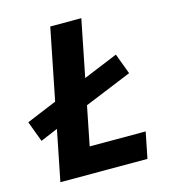

<svg xmlns="http://www.w3.org/2000/svg" viewBox="-111 -735 736 818"><g transform="rotate(-15 257.5 -326.0)"><path d="M23 -191 -11 -282 136 -343 247 -391 424 -464 458 -373 224 -277 113 -229ZM55 0 185 -652H322L215 -115H462L439 0Z"/></g></svg>

Font: Source Sans 3 ExtraLight
Style: Bold Italic
Weight: 700
Italic angle: -11°
Version: Version 3.052;hotconv 1.1.0;makeotfexe 2.6.0